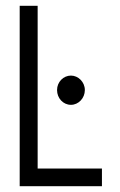

<svg xmlns="http://www.w3.org/2000/svg" viewBox="-20 -643 415 663"><path d="M48 0H332V-61H110V-623H48ZM225 -281C251 -281 273 -304 273 -332C273 -360 250 -382 225 -382C199 -382 177 -360 177 -332C177 -304 198 -281 225 -281Z"/></svg>

Font: Inconsolata Condensed Thin
Style: Regular
Weight: 100
Width: 3
Monospace: yes
Designer: Raph Levien, Cyreal, Brenton Simpson
Foundry: Raph Levien, Cyreal, Google
Version: Version 3.100